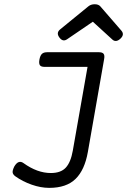

<svg xmlns="http://www.w3.org/2000/svg" viewBox="-20 -702 640 922"><path d="M206.1 -451.2Q189.5 -451.2 181.2 -443.1Q172.9 -435.1 169.4 -416Q166 -397 171.6 -388.9Q177.2 -380.9 193.8 -380.9H400.4L329.6 21.5Q319.8 77.1 295.9 103Q272 128.9 224.1 128.9Q159.2 128.9 93.3 81.5Q68.8 63.5 48.8 97.2Q39.1 116.7 40.8 126.7Q42.5 136.7 54.2 145Q88.4 169.4 132.1 184.8Q175.8 200.2 216.3 200.2Q298.8 200.2 342.8 157.2Q386.7 114.3 401.9 27.8L480 -418Q483.4 -436 477.5 -443.6Q471.7 -451.2 455.1 -451.2ZM404.8 -671.9 269 -561Q248.5 -544.4 265.1 -522Q281.7 -499.5 301.8 -513.2L425.8 -597.7L520 -511.7Q537.1 -496.6 558.6 -516.6Q579.1 -536.1 563 -554.7L461.4 -671.9Q452.6 -681.6 434.6 -681.6Q417 -681.6 404.8 -671.9Z"/></svg>

Font: Courier Prime Sans
Style: Regular
Weight: 300
Italic angle: -10°
Designer: Alan Dague-Greene
Foundry: Quote-Unquote Apps
Version: Version 3.23